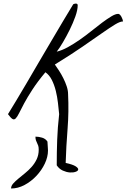

<svg xmlns="http://www.w3.org/2000/svg" viewBox="-20 -700 720 1092"><path d="M302.7 240.2Q302.7 164.1 305.2 95.7Q307.6 27.3 316.4 -50.8Q313.5 -80.1 309.6 -114.7Q305.7 -149.4 297.4 -183.1Q289.1 -216.8 274.9 -245.1Q260.7 -273.4 238.3 -289.1Q193.4 -235.4 164.6 -190.9Q135.7 -146.5 117.7 -112.8Q99.6 -79.1 88.9 -57.1Q78.1 -35.2 69.3 -26.4Q60.5 -17.6 50.8 -23.4Q41 -29.3 25.4 -50.8Q43 -79.1 70.3 -124.5Q97.7 -169.9 130.4 -225.6Q163.1 -281.2 199.2 -343.3Q235.4 -405.3 271 -465.3Q306.6 -525.4 338.9 -580.1Q371.1 -634.8 396.5 -675.8Q405.3 -679.7 410.6 -679.7Q416 -679.7 418.5 -677.7Q420.9 -675.8 421.4 -673.3Q421.9 -670.9 421.9 -669.9Q421.9 -643.6 408.7 -606.4Q395.5 -569.3 376.5 -530.8Q357.4 -492.2 337.4 -458.5Q317.4 -424.8 302.7 -406.2Q332 -413.1 365.7 -431.6Q399.4 -450.2 433.1 -473.6Q466.8 -497.1 499.5 -523.4Q532.2 -549.8 561 -571.3Q589.8 -592.8 613.3 -606.9Q636.7 -621.1 652.3 -621.1Q657.2 -621.1 662.1 -616.2Q667 -611.3 670.9 -604Q674.8 -596.7 677.2 -589.4Q679.7 -582 679.7 -578.1Q663.1 -578.1 634.8 -561Q606.4 -543.9 560.5 -511.7Q514.6 -479.5 448.7 -434.1Q382.8 -388.7 292 -333Q302.7 -318.4 315.9 -297.9Q329.1 -277.3 340.3 -254.9Q351.6 -232.4 359.4 -209Q367.2 -185.5 367.2 -165Q372.1 -65.4 364.3 33.2Q356.4 131.8 353.5 226.6Q393.6 235.4 409.7 245.6Q425.8 255.9 424.8 264.2Q423.8 272.5 409.7 277.3Q395.5 282.2 376.5 280.8Q357.4 279.3 336.9 270Q316.4 260.7 302.7 240.2ZM200.2 151.4Q200.2 136.7 197.3 128.4Q194.3 120.1 190.9 113.3Q187.5 106.4 184.6 98.6Q181.6 90.8 181.6 77.1Q200.2 77.1 219.7 83Q239.3 88.9 250 105.5Q250 108.4 250.5 115.7Q251 123 251.5 130.9Q252 138.7 252.4 146Q252.9 153.3 252.9 156.2Q252.9 192.4 234.9 230.5Q216.8 268.6 187 300.3Q157.2 332 119.6 352.1Q82 372.1 43 372.1Q43 357.4 54.7 344.2Q66.4 331.1 84 316.4Q101.6 301.8 121.6 285.6Q141.6 269.5 159.2 250Q176.8 230.5 188.5 206.1Q200.2 181.6 200.2 151.4Z"/></svg>

Font: La Belle Aurore
Style: Regular
Weight: 400
Version: Version 1.001 2001